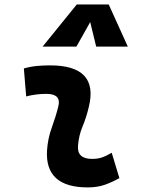

<svg xmlns="http://www.w3.org/2000/svg" viewBox="-20 -815 626 845"><path d="M471.7 -142.6 505.4 -31.2Q475.6 -14.2 442.4 -2.2Q409.2 9.8 366.2 9.8Q176.8 9.8 187 -153.3Q190.4 -205.6 208 -253.9Q225.6 -302.2 236.3 -345.2Q251.5 -401.9 184.6 -401.9Q138.2 -401.9 95.2 -390.6L85 -513.7Q113.8 -522 142.6 -524.7Q171.4 -527.3 200.2 -527.3Q415.5 -527.3 371.1 -345.2Q359.9 -297.4 343.3 -258.3Q326.7 -219.2 323.2 -172.4Q319.3 -115.7 385.3 -115.7Q409.7 -115.7 428 -121.8Q446.3 -127.9 471.7 -142.6ZM458.5 -795.4 542.5 -609.9H403.3L377 -717.8L316.4 -609.9H167.5L317.9 -795.4Z"/></svg>

Font: Cascadia Mono
Style: Bold Italic
Weight: 700
Italic angle: -10°
Monospace: yes
Designer: Aaron Bell
Foundry: Saja Typeworks
Version: Version 2404.023; ttfautohint (v1.8.4)